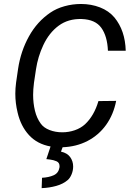

<svg xmlns="http://www.w3.org/2000/svg" viewBox="-20 -741 671 979"><path d="M481.9 -225.6 572.3 -226.6Q558.6 -156.7 521 -104.2Q483.4 -51.8 426.3 -22.2Q369.1 7.3 299.3 9.8L291 32.2Q322.8 39.1 337.9 60.1Q353 81.1 353 107.9Q353 128.4 345.2 147.5Q337.4 166.5 325.7 176.8Q301.8 197.3 266.6 207Q231.4 216.8 192.4 218.3L194.3 165.5Q229 163.6 253.7 152.6Q278.3 141.6 283.2 113.3Q283.7 110.8 283.7 106.9Q283.7 87.9 268.1 81.3Q252.4 74.7 236.6 72.8Q220.7 70.8 216.3 70.3L237.8 5.9Q169.9 -6.3 127.9 -52Q85.9 -97.7 69.8 -167Q58.1 -214.8 58.1 -263.2Q58.1 -289.6 62 -319.8L72.3 -390.6Q85.9 -480.5 127.7 -555.7Q169.4 -630.9 236.3 -676.3Q267.6 -697.8 308.6 -709.2Q349.6 -720.7 393.1 -720.7Q444.8 -720.7 489.7 -703.4Q534.7 -686 563.5 -651.9Q618.2 -585.4 621.1 -482.4H530.3Q527.3 -556.2 496.8 -598.9Q466.3 -641.6 396.5 -644Q328.1 -646 279.3 -610.1Q230.5 -574.2 200.7 -510.7Q173.3 -452.1 163.6 -388.2L153.3 -319.3Q148.9 -284.2 148.9 -257.8Q148.9 -214.8 158.2 -176.5Q167.5 -138.2 188 -110.4Q203.1 -89.4 232.9 -77.9Q262.7 -66.4 297.4 -66.4Q330.6 -66.4 361.1 -76.9Q391.6 -87.4 413.6 -107.4Q460 -150.9 481.9 -225.6Z"/></svg>

Font: Mardoto
Style: Italic
Weight: 400
Italic angle: -12°
Designer: Christian Robertson, Vahan Hovhannisyan
Foundry: Google
Version: Version 1.000